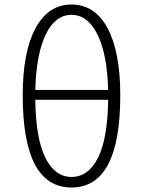

<svg xmlns="http://www.w3.org/2000/svg" viewBox="-20 -821 636 854"><path d="M461 -377H137Q139 -206 181.5 -120Q224 -34 298 -34Q373 -34 416 -119.5Q459 -205 461 -377ZM515 -397Q515 13 298 13Q81 13 81 -397Q81 -590 138 -695.5Q195 -801 298 -801Q402 -801 458.5 -695.5Q515 -590 515 -397ZM461 -421Q457 -580 413.5 -667.5Q370 -755 298 -755Q226 -755 183.5 -667.5Q141 -580 137 -421Z"/></svg>

Font: Nebula Sans Light
Style: Regular
Weight: 300
Designer: Paul D. Hunt for Adobe (as Source Sans)
Foundry: Nebula Entertainment & Broadcasting LLC
Version: Version 1.010